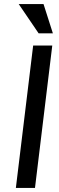

<svg xmlns="http://www.w3.org/2000/svg" viewBox="-20 -924 288 944"><path d="M194 -904 240 -760H170L72 -904ZM143 -700H237L152 0H58Z"/></svg>

Font: Haskoy Medium
Style: Italic
Weight: 500
Designer: Ertekin Erdin
Foundry: Ertekin Erdin
Version: Version 2.000; ttfautohint (v1.8.4.7-5d5b)